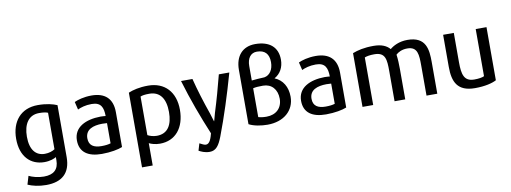

<svg xmlns="http://www.w3.org/2000/svg" viewBox="-71 -1174 4806 1805"><g transform="rotate(-10 2331.5 -271.0)"><path d="M483 -14C483 138 400 211 249 211C178 211 118 196 75 177L99 97C134 114 186 129 242 129C337 129 383 84 383 -2V-32C366 -21 326 -4 270 -4C139 -4 45 -95 45 -265C45 -429 136 -543 300 -543C383 -543 444 -527 483 -510ZM383 -107V-455C364 -463 339 -467 299 -467C199 -467 148 -388 148 -267C148 -141 202 -80 287 -80C327 -80 361 -92 383 -107Z M1012 -17C974 -1 900 14 815 14C683 14 605 -39 605 -152C605 -278 720 -332 862 -334C881 -334 900 -332 911 -331C910 -413 890 -465 800 -465C740 -465 695 -450 666 -436L648 -511C679 -526 740 -544 813 -544C941 -544 1012 -479 1012 -351ZM912 -70V-263C899 -264 883 -265 866 -265C780 -264 705 -239 705 -154C705 -85 751 -59 824 -59C862 -59 890 -63 912 -70Z M1609 -268C1609 -97 1518 14 1370 14C1325 14 1288 2 1266 -9V204H1164V-509C1206 -527 1269 -543 1353 -543C1511 -543 1609 -438 1609 -268ZM1504 -265C1504 -391 1454 -466 1351 -466C1310 -466 1284 -462 1266 -454V-86C1284 -76 1316 -64 1353 -64C1459 -64 1504 -143 1504 -265Z M2127 -532C2069 -326 2007 -132 1938 49C1908 125 1879 171 1817 171C1769 171 1735 153 1714 142L1734 75C1760 88 1777 98 1794 98C1832 98 1848 39 1858 1C1788 -166 1721 -347 1666 -532H1775C1803 -421 1840 -302 1882 -182C1893 -149 1901 -119 1906 -104C1910 -109 1919 -152 1928 -181C1965 -298 1995 -408 2027 -532Z M2626 -567C2626 -494 2594 -436 2536 -404C2612 -373 2655 -302 2655 -208C2655 -76 2552 14 2397 14C2337 14 2267 3 2220 -22V-541C2220 -673 2292 -753 2412 -753C2549 -753 2626 -686 2626 -567ZM2551 -207C2551 -297 2498 -355 2417 -355C2373 -355 2347 -353 2322 -347V-72C2340 -66 2367 -62 2400 -62C2492 -62 2551 -119 2551 -207ZM2322 -421C2355 -425 2397 -428 2444 -430C2496 -439 2530 -489 2530 -560C2530 -639 2491 -680 2415 -680C2357 -680 2322 -634 2322 -559Z M3152 -17C3114 -1 3040 14 2955 14C2823 14 2745 -39 2745 -152C2745 -278 2860 -332 3002 -334C3021 -334 3040 -332 3051 -331C3050 -413 3030 -465 2940 -465C2880 -465 2835 -450 2806 -436L2788 -511C2819 -526 2880 -544 2953 -544C3081 -544 3152 -479 3152 -351ZM3052 -70V-263C3039 -264 3023 -265 3006 -265C2920 -264 2845 -239 2845 -154C2845 -85 2891 -59 2964 -59C3002 -59 3030 -63 3052 -70Z M4018 4H3915V-281C3915 -386 3913 -464 3813 -464C3761 -464 3725 -444 3704 -424C3710 -383 3712 -330 3712 -285V4H3610V-282C3610 -395 3605 -464 3499 -464C3455 -464 3425 -458 3406 -450V4H3304V-509C3353 -528 3414 -543 3505 -543C3581 -543 3629 -521 3660 -485C3690 -511 3748 -543 3828 -543C4008 -543 4018 -415 4018 -298Z M4582 -25C4543 -4 4473 14 4377 14C4209 14 4168 -83 4168 -225V-532H4270V-252C4270 -136 4286 -67 4384 -67C4427 -67 4461 -73 4479 -82V-532H4582Z"/></g></svg>

Font: Repo Medium
Style: Regular
Weight: 500
Designer: Stefan Peev
Foundry: Context Ltd
Version: Version 1.502